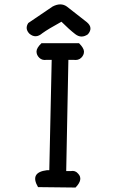

<svg xmlns="http://www.w3.org/2000/svg" viewBox="-20 -842 540 865"><path d="M216.8 -812.5Q253.9 -832 281.2 -812.5L371.1 -742.2Q401.4 -716.8 376 -687.5Q346.7 -667 319.3 -688Q292 -709 256.8 -744.1Q196.3 -710.9 170.9 -692.4Q140.6 -666 112.3 -690.4Q90.8 -712.9 107.4 -738.3ZM167 -647.5H335.9Q358.4 -625 358.4 -609.4Q358.4 -593.8 345.7 -581.5Q333 -569.3 311.5 -572.3H288.1L278.3 -71.3H298.8Q319.3 -75.2 332 -59.6Q356.4 -34.2 320.3 2.9L151.4 1Q112.3 -65.4 191.4 -75.2H202.1L212.9 -572.3H189.5Q169.9 -569.3 157.2 -581.5Q144.5 -593.8 144.5 -609.9Q144.5 -626 167 -647.5Z"/></svg>

Font: JasonHandwriting4
Style: Regular
Weight: 400
Version: Version 1.01.21